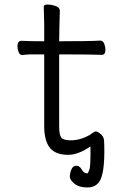

<svg xmlns="http://www.w3.org/2000/svg" viewBox="-20 -665 540 847"><path d="M375 -69Q383 -74 389 -79Q397 -85 403 -85Q409 -85 419 -78Q438 -64 439 -46Q440 -38 440 -23Q443 103 417 138Q400 162 364.5 162Q329 162 308.5 145.5Q288 129 288 114Q288 99 295 82.5Q302 66 316.5 66Q331 66 340 82Q350 100 365 100Q369 100 375 81Q380 66 379 -19Q325 18 281 18Q225 18 200 -13Q175 -44 175 -110V-425H111Q91 -424 79 -422Q67 -422 62 -435.5Q57 -449 57 -461Q57 -485 75 -485Q105 -483 175 -483V-559Q173 -615 173 -635Q173 -645 189 -645Q206 -645 225 -638.5Q244 -632 244 -617Q242 -563 241 -483Q383 -483 422 -486Q434 -486 439.5 -472.5Q445 -459 445 -446Q445 -423 429 -423Q409 -423 390 -424Q371 -425 241 -425V-108Q241 -70 250.5 -58Q260 -46 292 -46Q333 -46 375 -69Z"/></svg>

Font: Moon Stars Kai T HW
Style: Regular
Weight: 400
Designer: GuiWonder
Version: Version 1.101